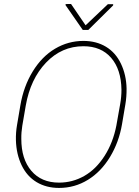

<svg xmlns="http://www.w3.org/2000/svg" viewBox="-20 -924 691 954"><path d="M273.4 9.8Q210 9.8 161.9 -19Q113.8 -47.9 87.4 -103Q61 -158.2 59.1 -227.1Q58.1 -264.6 64.5 -302.2L81.1 -399.9Q97.2 -495.1 142.8 -569.3Q188.5 -643.6 253.7 -682.1Q318.8 -720.7 394.5 -720.7Q458.5 -720.7 506.6 -691.7Q554.7 -662.6 581.1 -607.2Q607.4 -551.8 608.9 -484.4Q609.4 -443.4 603 -405.8L586.4 -307.6Q571.3 -217.8 526.6 -144Q481.9 -70.3 416.5 -30.3Q351.1 9.8 273.4 9.8ZM583.5 -478Q582 -579.1 532.2 -636.7Q482.4 -694.3 394.5 -694.3Q286.6 -694.3 208.7 -612.8Q130.9 -531.2 107.9 -398.9L90.8 -299.3Q85.4 -266.6 85.9 -233.9Q85.9 -133.8 135.7 -75.2Q185.5 -16.6 273.4 -16.6Q340.3 -16.6 398.7 -49.8Q457 -83 499.3 -148.9Q541.5 -214.8 558.1 -299.8L577.1 -406.7Q583.5 -442.4 583.5 -478ZM405.3 -798.3 516.1 -903.3H542.5L542 -897L418.9 -775.4H391.1L305.7 -898.4L306.2 -903.8L333 -904.3Z"/></svg>

Font: Roboto Thin
Style: Italic
Weight: 250
Italic angle: -12°
Designer: Google
Version: Version 2.134; 2016